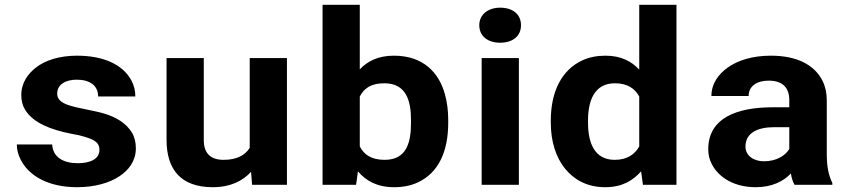

<svg xmlns="http://www.w3.org/2000/svg" viewBox="-20 -770 3545 800"><path d="M304.1 -90C243.7 -90 200.2 -115.1 197.4 -168H50C50 -146.7 55.5 -125.3 66.5 -104C102.6 -33.9 185.9 10 300.8 10C375.1 10 436.5 -7.8 479 -36.5C515.6 -61.1 546.1 -98.6 546.1 -152C546.1 -178 540.4 -200.2 529 -218.5C505.2 -256.9 464.6 -281.7 413.5 -297C374 -308.8 314.8 -317.2 275 -329C247.1 -337.2 218.3 -349.3 218.3 -380C218.3 -418.4 253.8 -438 299.7 -438C354.3 -438 388.8 -413.8 388.8 -368H543.9C543.9 -392.7 538.2 -415.3 526.8 -436C490.7 -501.8 410.3 -538 300.8 -538C228.6 -538 169.4 -519.3 130.3 -489C96.8 -463.1 68.7 -425.4 68.7 -374C68.7 -350.7 73.8 -330.5 84.1 -313.5C118.5 -256.5 194.4 -229.2 275.5 -213C299.7 -209 319.5 -204.5 334.9 -199.5C365.4 -189.6 394.3 -179.9 394.3 -146C394.3 -105.8 353.8 -90 304.1 -90Z M911.6 -104C855 -104 829.1 -133.7 829.1 -186V-528H674V-187C674 -63.9 733.6 10 866.5 10C940.5 10 991.4 -16.2 1026 -54L1030.4 0H1175.6V-528H1020.5V-154C1001 -122.7 966.3 -104 911.6 -104Z M1479.1 -481V-750H1324V0H1463.7L1471.4 -56C1504.1 -17.6 1550.1 10 1622.1 10C1659.5 10 1692.5 3.3 1721.1 -10C1807.9 -50.5 1847.6 -139.5 1847.6 -259V-270C1847.6 -308.7 1843 -344.5 1833.8 -377.5C1808.8 -467.8 1743.5 -538 1621 -538C1555.3 -538 1510.5 -514.5 1479.1 -481ZM1582.5 -104C1527.6 -104 1496.5 -125.7 1479.1 -160V-368C1497.4 -402.6 1526.4 -423 1581.4 -423C1671.5 -423 1692.5 -352.2 1692.5 -270V-259C1692.5 -175.3 1674 -104 1582.5 -104Z M2142 0V-528H1986.9V0ZM2063.9 -592C2115.4 -592 2150.8 -618.6 2150.8 -665C2150.8 -711.4 2115.4 -738 2063.9 -738C2013.7 -738 1977 -709.5 1977 -665C1977 -618.9 2012.9 -592 2063.9 -592Z M2651.2 -56 2658.9 0H2798.6V-750H2643.5V-480C2611.5 -514 2568.4 -538 2502.7 -538C2466.8 -538 2434.7 -531.5 2406.5 -518.5C2319.6 -478.5 2275 -387.3 2275 -268V-258C2275 -178.9 2297.3 -112.4 2335 -66.5C2370.1 -23.7 2423.4 10 2501.6 10C2573.1 10 2617.6 -18.2 2651.2 -56ZM2643.5 -368V-160C2625.5 -127.3 2593.6 -104 2541.2 -104C2454.8 -104 2430.1 -178.5 2430.1 -258V-268C2430.1 -347.8 2454.7 -423 2542.3 -423C2594.7 -423 2625.5 -400.7 2643.5 -368Z M3424.9 -128V-352C3424.9 -382.7 3419 -409.7 3407.3 -433C3373.2 -500.8 3299.5 -538 3191.7 -538C3115.6 -538 3053.7 -518.5 3011.3 -488C2975.6 -462.2 2944.2 -423.1 2944.2 -370H3099.3C3099.3 -411.9 3134.5 -434 3182.9 -434C3241 -434 3268.7 -404.3 3268.7 -353V-323H3199.4C3052.3 -323 2931 -279.4 2931 -148C2931 -125.3 2936.1 -104.3 2946.4 -85C2975.8 -29.6 3039.6 10 3129 10C3196.9 10 3244 -14.5 3275.3 -47C3278.2 -28.3 3283.4 -12.7 3290.7 0H3448V-8C3431.7 -40.6 3424.9 -78.8 3424.9 -128ZM3086.1 -159C3086.1 -217.5 3138.3 -240 3204.9 -240H3268.7V-149C3250.9 -119.9 3213 -98 3163.1 -98C3120 -98 3086.1 -121.6 3086.1 -159Z"/></svg>

Font: Asimov
Style: Wid
Weight: 500
Designer: Google
Version: Version 2.000980; 2014